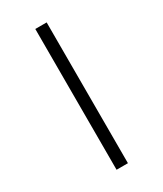

<svg xmlns="http://www.w3.org/2000/svg" viewBox="-235 -911 971 1141"><g transform="rotate(-30 250.0 -340.0)"><path d="M211 143V-823H289V143Z"/></g></svg>

Font: Iosevka Slab
Style: Regular
Weight: 400
Monospace: yes
Designer: Belleve Invis
Foundry: Belleve Invis
Version: Version 11.2.4; ttfautohint (v1.8.3)